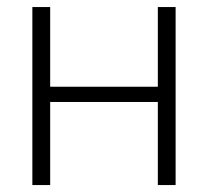

<svg xmlns="http://www.w3.org/2000/svg" viewBox="-20 -533 599 553"><path d="M73.2 0V-512.7H124.5V-283.2H434.6V-512.7H485.8V0H434.6V-239.3H124.5V0Z"/></svg>

Font: Voltera Light
Style: Light
Weight: 300
Designer: Bernd Montag
Version: Version 1.301